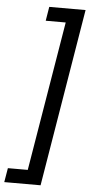

<svg xmlns="http://www.w3.org/2000/svg" viewBox="-84 -801 458 977"><g transform="rotate(5 145.5 -312.0)"><path d="M-23.4 142.1 -11.2 69.8H90.3L217.3 -694.3H115.2L127 -766.1H312.5L162.1 142.1Z"/></g></svg>

Font: Inter 28pt
Style: Italic
Weight: 400
Italic angle: -9.3988°
Designer: Rasmus Andersson
Foundry: rsms
Version: Version 4.001;git-66647c0bb